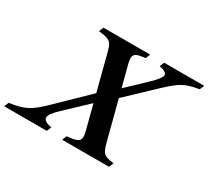

<svg xmlns="http://www.w3.org/2000/svg" viewBox="-264 -1002 1348 1242"><g transform="rotate(30 410.0 -381.0)"><path d="M432 -432.5 616.5 -608Q680.5 -668.5 680.8 -692.8Q681 -717 624.5 -727.5L638.5 -761.5H937.5L923.5 -727.5Q877.5 -720.5 845 -709.5Q812.5 -698.5 780.2 -675.8Q748 -653 703 -610.5L449.5 -370ZM386 -318.5 211.5 -153.5Q152 -97.5 154.2 -71.2Q156.5 -45 215 -34L201 0H-117L-103 -34Q-64 -39.5 -34.8 -46.8Q-5.5 -54 20 -66.5Q45.5 -79 72 -99.8Q98.5 -120.5 131.5 -152.5L365 -379.5ZM577 -116.5Q585 -86.5 595 -70Q605 -53.5 624.8 -45.8Q644.5 -38 680 -34L666 0H316L330 -34Q376.5 -38 398.8 -46.2Q421 -54.5 424.8 -73.2Q428.5 -92 419.5 -127L285.5 -645.5Q278 -676 267.2 -692.2Q256.5 -708.5 234.5 -716Q212.5 -723.5 171 -727.5L185 -761.5H533.5L520 -727.5Q479 -723.5 459.2 -715.5Q439.5 -707.5 436.2 -689Q433 -670.5 442 -635Z"/></g></svg>

Font: Libre Caslon Text
Style: Italic
Weight: 400
Italic angle: -22.583°
Designer: Pablo Impallari, Rodrigo Fuenzalida, Katja Schimmel
Foundry: Pablo Impallari, Rodrigo Fuenzalida
Version: Version 2.000